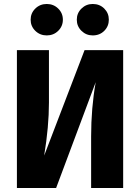

<svg xmlns="http://www.w3.org/2000/svg" viewBox="-20 -945 703 965"><path d="M157.5 -902Q181 -925 215 -925Q249 -925 272.5 -902Q296 -879 296 -846Q296 -813 272.5 -790Q249 -767 215 -767Q181 -767 157.5 -790Q134 -813 134 -846Q134 -879 157.5 -902ZM446 -925Q481 -925 504 -902Q527 -879 527 -846Q527 -813 504 -790Q481 -767 446 -767Q413 -767 389.5 -790Q366 -813 366 -846Q366 -879 389.5 -902Q413 -925 446 -925ZM599 -693V0H438V-259Q438 -402 461 -532L262 0H65V-693H226V-429Q226 -309 202 -163L405 -693Z"/></svg>

Font: Fira Sans
Style: Bold
Weight: 700
Designer: bBox Type GmbH & Carrois Corporate GbR & Edenspiekermann AG
Foundry: bBox Type GmbH & Carrois Corporate GbR & Edenspiekermann AG
Version: Version 4.301;PS 004.301;hotconv 1.0.88;makeotf.lib2.5.64775